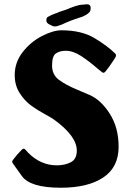

<svg xmlns="http://www.w3.org/2000/svg" viewBox="-20 -859 616 900"><path d="M355 -777Q307 -762 270 -744Q266 -743 255.5 -739Q245 -735 238 -735Q228 -735 217 -742Q197 -749 197 -764Q197 -766 199 -774Q200 -779 219 -787.5Q238 -796 249 -799Q255 -803 271 -807.5Q287 -812 310 -822L332 -830Q353 -837 367 -837L387 -839Q405 -839 405 -822Q405 -815 404 -811Q401 -800 384.5 -790Q368 -780 355 -777ZM520 -608Q524 -604 524 -599Q524 -596 521.5 -591.5Q519 -587 518 -585Q513 -578 501.5 -560.5Q490 -543 483 -535Q480 -531 476.5 -526.5Q473 -522 470.5 -520Q468 -518 463 -518Q461 -518 453.5 -524.5Q446 -531 439 -536Q399 -571 361 -596Q323 -621 288 -621Q260 -621 242 -608.5Q224 -596 224 -552Q224 -509 256 -485Q288 -461 341 -439Q346 -437 399.5 -414Q453 -391 494.5 -326Q536 -261 536 -171Q536 -75 464 -27Q392 21 265 21Q121 21 82 -34.5Q43 -90 41 -92Q37 -97 37 -102Q37 -105 45 -115Q58 -133 83 -158Q87 -162 91 -162Q96 -162 102 -154.5Q108 -147 112 -143Q171 -84 246 -84Q284 -84 312 -98.5Q340 -113 340 -153Q340 -222 231 -300Q213 -312 197 -320Q155 -343 125 -365Q95 -387 72 -423Q49 -459 49 -507Q49 -567 86.5 -615Q124 -663 176.5 -690Q229 -717 268 -717Q363 -717 424.5 -679.5Q486 -642 520 -608Z"/></svg>

Font: Barrio
Style: Regular
Weight: 400
Designer: Pablo Cosgaya & Sergio Jimenez
Foundry: Pablo Cosgaya & Sergio Jimenez
Version: Version 1.005